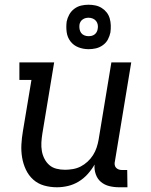

<svg xmlns="http://www.w3.org/2000/svg" viewBox="-20 -784 640 812"><path d="M221 8Q192 8 166 0.5Q140 -7 120.5 -24.5Q101 -42 89.5 -66.5Q78 -91 73.5 -118Q69 -145 70.5 -173Q72 -201 77 -230L113 -446H62V-520H209L159 -218Q156 -199 155 -181Q154 -163 157 -145.5Q160 -128 168 -112.5Q176 -97 188.5 -86Q201 -75 218.5 -70.5Q236 -66 255 -66Q271 -66 288.5 -69Q306 -72 321.5 -80Q337 -88 350.5 -100.5Q364 -113 373.5 -128Q383 -143 388.5 -159.5Q394 -176 397 -193L451 -520H535L466 -102Q464 -95 465 -87.5Q466 -80 470.5 -75Q475 -70 481.5 -67.5Q488 -65 496 -65H518L519 8H484Q462 8 442 3Q422 -2 407 -14.5Q392 -27 385 -47Q378 -67 380 -88Q368 -67 351 -48Q334 -29 312.5 -16Q291 -3 267.5 2.5Q244 8 221 8ZM355 -576Q332 -576 311.5 -584Q291 -592 278 -609Q265 -626 262 -648Q259 -670 262 -693Q265 -708 273 -722.5Q281 -737 294.5 -747Q308 -757 323.5 -760.5Q339 -764 354 -764Q369 -764 383.5 -761Q398 -758 410.5 -750Q423 -742 431.5 -731Q440 -720 444 -706Q448 -692 448.5 -677Q449 -662 447 -647Q444 -632 436.5 -617.5Q429 -603 415 -593Q401 -583 385.5 -579.5Q370 -576 355 -576ZM354 -631Q361 -631 367.5 -632.5Q374 -634 379.5 -638Q385 -642 388.5 -648Q392 -654 393 -661Q395 -670 393.5 -679Q392 -688 386.5 -695Q381 -702 372.5 -705.5Q364 -709 355 -709Q348 -709 342 -707.5Q336 -706 330 -702Q324 -698 320.5 -692Q317 -686 316 -679Q315 -670 316.5 -661Q318 -652 323 -645Q328 -638 336.5 -634.5Q345 -631 354 -631Z"/></svg>

Font: Iosevka HT Extended
Style: Italic
Weight: 400
Width: 7
Italic angle: -9°
Monospace: yes
Designer: Belleve Invis
Foundry: Belleve Invis
Version: Version 32.3.0; ttfautohint (v1.8.4)